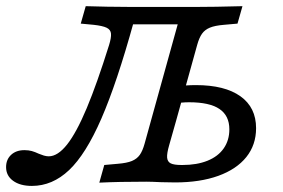

<svg xmlns="http://www.w3.org/2000/svg" viewBox="-54 -591 918 622"><path d="M-34.3 -49.6Q-34.3 -74.2 -18 -89.4Q-1.7 -104.6 25.2 -104.6Q38.4 -104.6 49 -101.7Q59.5 -98.7 71.6 -93Q79.9 -89.5 88.2 -87Q96.6 -84.6 104 -84.6Q133 -84.6 163.4 -122.9Q193.7 -161.3 227.1 -240.9Q260.4 -320.5 299.4 -445.2Q306.7 -468.9 305.6 -481.8Q304.6 -494.7 291.6 -501.1Q278.7 -507.4 249.4 -510.6L207.6 -514.5L223.7 -571Q253.5 -570.1 293 -569.3Q332.5 -568.5 372.5 -568.5H375.6H577.5H577.8Q638.9 -568.5 731.5 -571L715.4 -514.5L671.5 -510.6Q642.1 -508.2 625.9 -501.4Q609.6 -494.7 600.4 -481.7Q591.2 -468.8 584.7 -445.2L517 -201.6H435.5L521.7 -512.1H366.5L379.3 -520.2Q324.7 -322.4 274.4 -206.8Q224.1 -91.3 169.9 -40Q115.7 11.3 49.4 11.3Q11.1 11.3 -11.6 -5.3Q-34.3 -21.8 -34.3 -49.6ZM267.7 0.7 283.8 -56.5 327.7 -60.4Q357.1 -62.8 373.3 -69.5Q389.6 -76.3 398.8 -89.2Q408 -102.2 414.5 -125.8L435.5 -201.6H517L494.1 -120.8Q486.3 -93.9 487.4 -80.4Q488.6 -66.9 499.2 -61.7Q509.9 -56.5 533.4 -56.5H537.4Q583.9 -56.5 618.2 -70.3Q652.5 -84.1 670.8 -110.4Q689 -136.6 689 -172.1Q689 -216.3 656.9 -238Q624.9 -259.7 558.5 -259.7Q533.2 -259.7 512.4 -255.1L526.9 -311.4Q532.9 -313 548.4 -314.2Q563.9 -315.3 580.6 -315.3Q674.2 -315.3 724.9 -279.1Q775.6 -242.9 775.6 -175.8Q775.6 -121.7 744 -82.2Q712.3 -42.7 653.1 -21.3Q593.9 0 513.4 0Q491.1 -0.8 468 -0.8Q436.4 -2.4 419.3 -2.4H421.4Q331.1 -2.4 267.7 0.7Z"/></svg>

Font: Playfair Micro SmCond SmLight
Style: Italic
Weight: 360
Width: 4
Italic angle: -15.6°
Designer: Claus Eggers Sørensen
Foundry: Claus Eggers Sørensen
Version: Version 2.203;Glyphs 3.3 (3326)